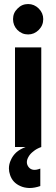

<svg xmlns="http://www.w3.org/2000/svg" viewBox="-20 -732 281 956"><path d="M120.1 -560.5Q150.4 -560.5 172.9 -583Q195.3 -605.5 195.3 -636.7Q195.3 -667 172.9 -689.5Q150.4 -711.9 120.1 -711.9Q88.9 -711.9 67.4 -689.5Q44.9 -668 44.9 -636.7Q44.9 -605.5 66.4 -583Q88.9 -560.5 120.1 -560.5ZM185.5 0Q185.5 -124 185.5 -496.1Q153.3 -496.1 54.7 -496.1Q54.7 -372.1 54.7 0Q68.4 0 107.4 0Q79.1 10.7 60.5 27.3Q43 43.9 34.2 64.5Q24.4 85 24.4 106.4Q24.4 123 30.3 139.6Q43 177.7 81.1 194.3Q99.6 203.1 125 204.1Q127 204.1 127.9 204.1Q152.3 204.1 180.7 194.3Q180.7 165 180.7 107.4Q141.6 123 123 100.6Q104.5 77.1 123 46.9Q130.9 33.2 146.5 21.5Q161.1 8.8 185.5 0Z"/></svg>

Font: BM-Biotif
Style: Bold
Weight: 400
Designer: Deni Anggara
Version: Version 1.000;PS 001.000;hotconv 1.0.88;makeotf.lib2.5.64776